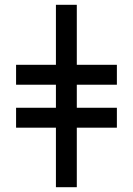

<svg xmlns="http://www.w3.org/2000/svg" viewBox="-20 -780 554 800"><path d="M213 0H300V-248H467V-331H300V-427H467V-510H300V-760H213V-510H47V-427H213V-331H47V-248H213Z"/></svg>

Font: Noto Serif SemiCondensed
Style: Bold
Weight: 700
Width: 4
Designer: Monotype Design Team
Foundry: Monotype Imaging Inc.
Version: Version 2.015